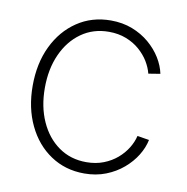

<svg xmlns="http://www.w3.org/2000/svg" viewBox="-67 -603 657 676"><g transform="rotate(10 262.0 -264.5)"><path d="M276.9 9.3Q209 9.3 156.5 -25.9Q104 -61 74.5 -122.8Q44.9 -184.6 44.9 -263.7Q44.9 -343.8 74.5 -405.3Q104 -466.8 156.5 -502.2Q209 -537.6 276.9 -537.6Q318.8 -537.6 353.5 -524.2Q388.2 -510.7 414.6 -488.3Q440.9 -465.8 457.8 -438.5Q474.6 -411.1 480.5 -382.8L438.5 -376Q433.1 -397.5 420.2 -418.7Q407.2 -439.9 386.7 -457.8Q366.2 -475.6 338.6 -486.3Q311 -497.1 276.9 -497.1Q220.7 -497.1 178.2 -466.8Q135.7 -436.5 112.1 -384Q88.4 -331.5 88.4 -263.7Q88.4 -196.3 112.1 -143.8Q135.7 -91.3 178.2 -61.3Q220.7 -31.2 276.9 -31.2Q311 -31.2 338.6 -42Q366.2 -52.7 387 -70.6Q407.7 -88.4 420.9 -110.1Q434.1 -131.8 439 -153.3L481.4 -146.5Q475.6 -118.2 458.7 -90.8Q441.9 -63.5 415.3 -40.8Q388.7 -18.1 353.8 -4.4Q318.8 9.3 276.9 9.3Z"/></g></svg>

Font: Inter 24pt ExtraLight
Style: Regular
Weight: 250
Designer: Rasmus Andersson
Foundry: rsms
Version: Version 4.001;git-66647c0bb